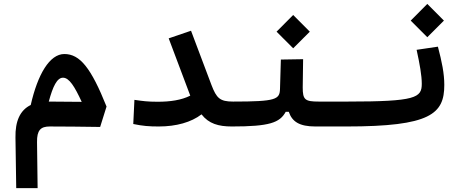

<svg xmlns="http://www.w3.org/2000/svg" viewBox="-20 -643 2384 982"><path d="M63 319.3H172.4L169.4 84C168.5 22.9 188 3.9 234.4 3.9C291 3.9 412.6 4.9 492.2 6.3L524.9 -98.1C445.8 -295.4 389.2 -366.7 309.1 -366.7C233.9 -366.7 172.9 -263.2 137.2 -106C82 -79.1 57.6 -22.5 59.1 60.1ZM229.5 -123.5C250.5 -201.7 272 -245.6 302.2 -245.6C334 -245.6 361.8 -200.2 397.9 -122.1C344.2 -122.6 280.8 -123.5 229.5 -123.5Z M792 3.9C881.3 3.9 958 -17.6 1010.7 -58.1C1047.9 -10.3 1097.2 3.9 1166 3.9C1192.4 3.9 1208.5 -15.6 1208.5 -67.4C1208.5 -109.9 1196.8 -123.5 1171.9 -123.5C1105 -123.5 1087.4 -140.6 1061.5 -208.5L957 -485.8L842.8 -446.8L953.1 -153.8C907.7 -130.9 850.6 -122.6 786.1 -122.6C735.8 -122.6 710 -126 667.5 -132.3L661.6 -8.8C710.4 1.5 743.2 3.9 792 3.9Z M1166 3.9C1357.9 3.9 1411.1 -15.1 1441.4 -71.3H1457C1473.6 -21.5 1510.3 3.9 1593.3 3.9H1752C1775.4 3.9 1794.4 -16.1 1794.4 -67.9C1794.4 -104.5 1782.7 -123.5 1757.8 -123.5H1610.4C1539.6 -123.5 1528.3 -132.8 1528.3 -195.8L1530.3 -340.3L1416.5 -338.4L1412.1 -189C1410.6 -134.8 1394 -123.5 1171.9 -123.5ZM1479.5 -396 1564.5 -481 1479.5 -566.4 1394.5 -481Z M1752 3.9C2182.1 3.9 2252.4 -60.5 2252.4 -208.5C2252.4 -267.6 2240.2 -326.2 2219.7 -404.3L2110.8 -388.2C2127 -314 2137.2 -256.8 2137.2 -214.4C2137.2 -143.1 2107.4 -123.5 1757.8 -123.5C1743.2 -123.5 1728.5 -111.8 1728.5 -66.4C1728.5 -16.1 1735.4 3.9 1752 3.9ZM2165.5 -452.6 2250.5 -537.6 2165.5 -623 2080.6 -537.6Z"/></svg>

Font: Cascadia Code PL SemiBold
Style: Regular
Weight: 600
Monospace: yes
Designer: Aaron Bell
Foundry: Saja Typeworks
Version: Version 2404.023